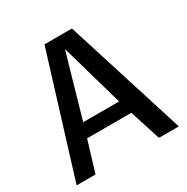

<svg xmlns="http://www.w3.org/2000/svg" viewBox="-163 -854 965 993"><g transform="rotate(-30 319.0 -357.5)"><path d="M13.7 0 234.4 -714.8H398.4L624 0H505.4L446.3 -183.6H182.1L126.5 0ZM206.5 -266.1H420.9L314 -641.1Z"/></g></svg>

Font: Pontano Sans
Style: Bold
Weight: 700
Designer: Vernon Adams
Foundry: Vernon Adams
Version: Version 2.001